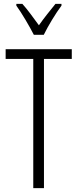

<svg xmlns="http://www.w3.org/2000/svg" viewBox="-20 -967 399 987"><path d="M206 0H151V-664H9V-714H349V-664H206ZM154 -788Q136 -823 110.5 -866Q85 -909 64 -938V-947H95Q114 -926 136.5 -896Q159 -866 180 -837Q202 -868 221 -892Q240 -916 265 -947H296V-938Q273 -907 247.5 -865Q222 -823 205 -788Z"/></svg>

Font: Noto Sans Gurmukhi ExtraCondensed Light
Style: Regular
Weight: 300
Width: 2
Designer: Jelle Bosma - Monotype Design Team
Foundry: Monotype Imaging Inc.
Version: Version 2.004; ttfautohint (v1.8.4.7-5d5b)